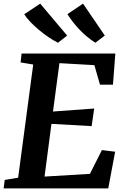

<svg xmlns="http://www.w3.org/2000/svg" viewBox="-26 -1038 691 1058"><path d="M-6 0 0 -46.5 74 -59 157 -682.5 87.5 -694 93 -743H609.5L596.5 -571.5H525L494 -679L301.5 -690L266 -423.5L493 -440L479 -343L257.5 -355.5L219.5 -65L469.5 -80L535.5 -211L608.5 -202L570.5 0ZM551.5 -842 499.5 -802.5Q475.5 -817.5 453 -836.5Q430.5 -855.5 410.8 -876.2Q391 -897 374.5 -918.5Q358 -940 345.5 -960L431.5 -1018ZM344 -842 293.5 -802.5Q268.5 -815 241 -833.5Q213.5 -852 187.8 -873.8Q162 -895.5 141 -917.5Q120 -939.5 107.5 -959.5L195.5 -1018Z"/></svg>

Font: Merriweather 20pt
Style: Bold Italic
Weight: 700
Italic angle: -7.8°
Version: Version 2.101